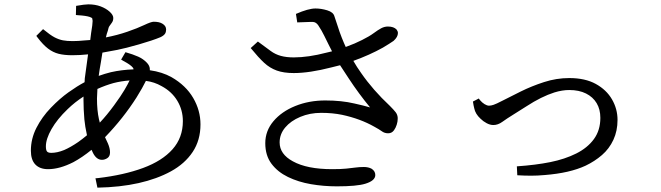

<svg xmlns="http://www.w3.org/2000/svg" viewBox="-20 -813 3040 883"><path d="M439 -249Q472 -284 504.5 -328.5Q537 -373 552.5 -399.5Q568 -426 576 -443Q537 -440 502 -431Q466 -421 428 -404Q426 -371 426 -360Q426 -306 435 -265Q437 -257 439 -249ZM364 -353Q364 -361 364 -369Q324 -343 291 -311Q243 -265 217 -219.5Q191 -174 191 -140Q191 -122 196.5 -116Q202 -110 216 -110Q243 -110 275 -123Q305 -136 340 -160Q361 -175 380 -191Q371 -232 368 -264Q364 -311 364 -353ZM902 -241Q902 -168 866 -114Q830 -60 766 -25Q702 10 617.5 29Q533 48 428 50L419 7L431 6Q550 -8 638 -40.5Q726 -73 773.5 -126.5Q821 -180 821 -256Q821 -307 795.5 -349.5Q770 -392 723 -417Q690 -436 651 -441Q636 -410 608 -365Q547 -269 463 -182L476 -154Q486 -131 486 -112.5Q486 -94 474 -86Q462 -78 449 -78Q424 -78 408 -109Q404 -116 401 -124Q358 -89 317 -67Q254 -35 201 -35Q163 -35 142.5 -56.5Q122 -78 122 -120Q122 -175 147.5 -225Q173 -275 214 -317.5Q255 -360 295 -388.5Q335 -417 369 -435L370 -453Q377 -509 385 -563Q348 -559 312 -559Q276 -559 250 -565.5Q224 -572 201 -589.5Q178 -607 153 -640L147 -648L178 -679Q212 -651 231.5 -641Q251 -631 269.5 -627.5Q288 -624 313.5 -624Q339 -624 368 -627L395 -629Q395 -634 399 -661Q406 -702 406 -717L404 -729Q403 -731 393 -735Q375 -741 339 -743L329 -744L330 -786Q370 -793 386 -793Q418 -793 443 -783.5Q468 -774 484.5 -759Q501 -744 501 -730.5Q501 -717 494 -708L484 -694Q479 -688 476 -672Q471 -659 467 -641Q519 -651 565.5 -667Q612 -683 643.5 -698Q675 -713 687 -713Q713 -713 727 -704Q744 -694 744 -677Q744 -666 739 -658Q733 -649 718 -642Q682 -627 619.5 -609Q557 -591 519 -583.5Q481 -576 451 -571L444 -527Q438 -495 434 -464Q462 -474 490 -481Q539 -492 594 -494Q594 -499 591 -502Q581 -515 547 -533L537 -539L557 -573Q592 -563 615.5 -552.5Q639 -542 656 -524Q668 -511 669 -497Q669 -494 669 -490Q726 -482 769 -458Q835 -420 868.5 -362.5Q902 -305 902 -241Z M1529 44Q1468 44 1410 34Q1352 24 1304.5 1Q1257 -22 1228.5 -60Q1200 -98 1200 -154.5Q1200 -211 1237.5 -255.5Q1275 -300 1338 -325.5Q1401 -351 1476 -351Q1551 -351 1610 -337Q1651 -328 1682 -319Q1630 -382 1584 -452L1544 -513Q1525 -508 1504 -503Q1403 -477 1331 -477Q1285 -477 1253 -488.5Q1221 -500 1195 -524Q1169 -548 1133 -592L1166 -622Q1204 -594 1225 -578.5Q1246 -563 1271.5 -556Q1297 -549 1331 -549Q1398 -549 1482 -571Q1504 -576 1507 -577Q1500 -590 1492 -606.5Q1484 -623 1471 -649Q1460 -672 1444 -696Q1434 -711 1420 -712Q1416 -712 1403.5 -712Q1391 -712 1347 -710L1341 -749Q1398 -774 1431 -774Q1457 -774 1485 -765.5Q1513 -757 1518 -738Q1525 -717 1534 -690Q1541 -667 1551.5 -640.5Q1562 -614 1570 -597Q1614 -613 1645 -629Q1679 -646 1698.5 -660.5Q1718 -675 1733 -683Q1748 -691 1764 -691Q1791 -691 1804 -677Q1810 -669 1810 -661Q1810 -643 1790 -625Q1773 -613 1741 -594Q1680 -560 1605 -533Q1621 -505 1641 -477Q1695 -399 1773 -326Q1791 -308 1799.5 -297Q1808 -286 1809 -272Q1809 -269 1809 -266Q1809 -254 1804.5 -239.5Q1800 -225 1792 -214Q1782 -200 1765 -200Q1748 -200 1735 -210Q1724 -218 1702 -230Q1637 -267 1553 -285Q1509 -294 1457 -294Q1405 -294 1361 -275.5Q1317 -257 1291.5 -226.5Q1266 -196 1266 -158Q1266 -104 1327 -71Q1392 -35 1508 -35Q1547 -35 1572 -37.5Q1597 -40 1615 -42.5Q1633 -45 1653.5 -45Q1674 -45 1689 -37Q1706 -26 1706 -8Q1706 18 1660 32Q1621 44 1529 44Z M2187 -353Q2197 -341 2208.5 -334Q2220 -327 2229 -327Q2238 -327 2250 -331Q2260 -334 2293 -351Q2326 -368 2375.5 -392.5Q2425 -417 2482 -435.5Q2539 -454 2598 -454Q2671 -454 2720 -427Q2769 -400 2794.5 -356Q2820 -312 2820 -261.5Q2820 -211 2801 -170Q2782 -129 2748.5 -100Q2715 -71 2673 -51Q2600 -17 2485 -8Q2452 -5 2422.5 -5Q2393 -5 2359 -7L2357 -48Q2444 -54 2511 -67.5Q2578 -81 2630 -107Q2682 -133 2711.5 -173.5Q2741 -214 2741 -271Q2741 -310 2724 -338.5Q2707 -367 2675 -383Q2643 -399 2598 -399Q2566 -399 2530 -388Q2470 -369 2401 -324Q2373 -306 2341.5 -286.5Q2310 -267 2290 -252.5Q2270 -238 2249 -238Q2234 -238 2218 -246.5Q2202 -255 2190 -267Q2166 -289 2161 -315Q2158 -326 2155 -346L2182 -360Z"/></svg>

Font: Early Summer Mincho Screen
Style: Regular
Weight: 400
Designer: GuiWonder
Version: Version 1.002